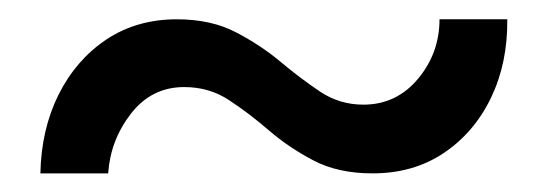

<svg xmlns="http://www.w3.org/2000/svg" viewBox="-20 -408 576 202"><path d="M22.5 -225.6Q23.4 -272 41.7 -308.6Q60.1 -345.2 92 -366.5Q124 -387.7 166 -387.7Q202.1 -387.7 228.3 -374Q254.4 -360.4 275.4 -342.8Q296.4 -325.2 316.9 -311.5Q337.4 -297.9 362.3 -297.9Q397 -297.9 419.7 -325Q442.4 -352.1 442.4 -387.7H513.7Q514.2 -341.8 496.6 -305.2Q479 -268.6 447 -247.1Q415 -225.6 372.1 -225.6Q335.4 -225.6 309.6 -239.3Q283.7 -252.9 262.7 -271Q241.7 -289.1 220.9 -302.7Q200.2 -316.4 173.8 -316.4Q139.6 -316.4 117.9 -288.6Q96.2 -260.7 93.8 -225.6Z"/></svg>

Font: Reddit Sans
Style: Regular
Weight: 400
Designer: Stephen Hutchings
Foundry: Reddit
Version: Version 1.014